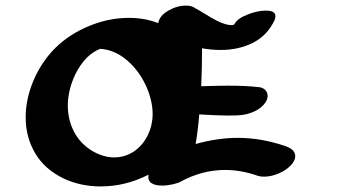

<svg xmlns="http://www.w3.org/2000/svg" viewBox="-20 -685 1214 688"><path d="M1038 -125Q1038 -109 1021 -91.5Q1004 -74 977.5 -63Q951 -52 927 -52Q912 -52 901 -56Q843 -76 787 -76Q705 -76 629 -35Q619 -29 599 -24.5Q579 -20 560 -20Q536 -20 522.5 -29Q509 -38 512 -59Q430 -17 340 -17Q269 -17 209 -45Q140 -78 106 -136Q72 -194 72 -264Q72 -331 100.5 -397.5Q129 -464 178 -513Q229 -563 299.5 -592Q370 -621 442 -621Q499 -621 547 -602Q551 -628 582.5 -646.5Q614 -665 647 -665Q667 -665 679 -656Q682 -655 731.5 -625Q781 -595 810 -595Q819 -595 821 -600Q830 -618 866 -632.5Q902 -647 933 -647Q967 -647 967 -627Q967 -621 964 -613Q938 -558 887 -532Q836 -506 771 -506Q737 -506 704 -512Q704 -444 701 -376Q765 -378 798 -378Q861 -378 905 -373Q921 -372 930 -363Q939 -354 939 -341Q939 -331 932 -319Q918 -298 892 -286Q866 -274 838 -272Q824 -271 796 -271Q762 -271 694 -275Q689 -215 681 -169Q760 -191 832 -191Q916 -191 1001 -162Q1038 -150 1038 -125ZM389 -121Q427 -121 458.5 -141.5Q490 -162 508.5 -198.5Q527 -235 527 -279Q526 -330 500.5 -383Q475 -436 432 -471.5Q389 -507 339 -510Q285 -489 250 -419Q223 -362 223 -306Q223 -257 244.5 -214.5Q266 -172 309 -145Q350 -121 389 -121Z"/></svg>

Font: Sedgwick Ave Display
Style: Regular
Weight: 400
Designer: Kevin Burke, Pedro Vergani
Foundry: Google, Inc.
Version: Version 1.000